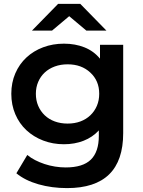

<svg xmlns="http://www.w3.org/2000/svg" viewBox="-20 -764 734 985"><path d="M612 -534V-81Q612 201 324 201Q246 201 177.5 181.5Q109 162 64 125L120 31Q138 46 160.5 57.5Q183 69 208.5 77.5Q234 86 262 90.5Q290 95 317 95Q405 95 446 55Q487 15 487 -67V-95Q455 -60 409 -42Q363 -24 308 -24Q251 -24 201.5 -43Q152 -62 115.5 -96Q79 -130 58.5 -178Q38 -226 38 -283Q38 -340 58.5 -387.5Q79 -435 115.5 -469Q152 -503 201.5 -521.5Q251 -540 308 -540Q366 -540 413.5 -521Q461 -502 493 -463V-534ZM489 -283Q489 -350 443 -392Q398 -434 327 -434Q291 -434 261 -423Q231 -412 209.5 -392Q188 -372 176 -344Q164 -316 164 -283Q164 -249 176 -221Q188 -193 209.5 -172.5Q231 -152 261 -141Q291 -130 327 -130Q363 -130 392.5 -141Q422 -152 443.5 -172.5Q465 -193 477 -221Q489 -249 489 -283ZM423 -607 335 -681 247 -607H144L278 -744H392L526 -607Z"/></svg>

Font: CMG Sans SemiBold
Style: Regular
Weight: 600
Designer: Julieta Ulanovsky
Foundry: Julieta Ulanovsky
Version: Version 7.200